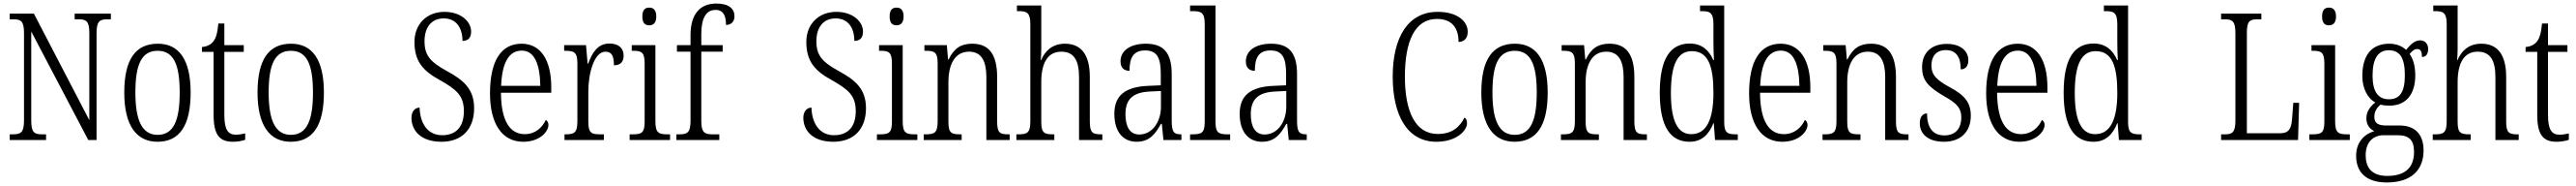

<svg xmlns="http://www.w3.org/2000/svg" viewBox="-20 -791 14594 1051"><path d="M35 0H241V-32H219C174 -32 157 -42 157 -111V-613L480 0H527V-603C527 -672 545 -682 589 -682H608V-714H403V-682H425C468 -682 486 -672 486 -605V-112L172 -714H35V-682H55C98 -682 116 -672 116 -605V-111C116 -42 98 -32 53 -32H35Z M872 10C995 10 1060 -78 1060 -268C1060 -454 994 -544 874 -544C747 -544 684 -454 684 -268C684 -79 755 10 872 10ZM873 -29C784 -29 747 -112 747 -268C747 -425 781 -504 873 -504C964 -504 998 -426 998 -268C998 -114 965 -29 873 -29Z M1300 10C1326 10 1352 5 1369 -1V-37C1350 -33 1336 -30 1315 -30C1272 -30 1251 -59 1251 -141V-498H1361V-536H1251V-658H1217C1212 -605 1204 -575 1187 -555C1173 -538 1152 -528 1124 -525V-498H1190V-143C1190 -29 1223 10 1300 10Z M1627 10C1750 10 1815 -78 1815 -268C1815 -454 1749 -544 1629 -544C1502 -544 1439 -454 1439 -268C1439 -79 1510 10 1627 10ZM1628 -29C1539 -29 1502 -112 1502 -268C1502 -425 1536 -504 1628 -504C1719 -504 1753 -426 1753 -268C1753 -114 1720 -29 1628 -29Z M2481 10C2596 10 2666 -60 2666 -180C2666 -290 2603 -340 2511 -390C2420 -440 2385 -476 2385 -558C2385 -634 2422 -687 2494 -687C2566 -687 2600 -632 2600 -560C2631 -560 2649 -576 2649 -613C2649 -667 2594 -724 2498 -724C2397 -724 2328 -654 2328 -554C2328 -443 2378 -390 2471 -339C2567 -285 2608 -250 2608 -163C2608 -76 2565 -27 2485 -27C2402 -27 2360 -94 2357 -183C2328 -183 2311 -157 2311 -126C2311 -53 2364 10 2481 10Z M2944 10C3040 10 3087 -49 3087 -85C3087 -100 3080 -109 3072 -113C3052 -71 3014 -33 2953 -33C2869 -33 2819 -107 2818 -267H3103V-298C3103 -455 3041 -544 2935 -544C2821 -544 2756 -451 2756 -263C2756 -89 2826 10 2944 10ZM3041 -306H2819C2824 -431 2860 -505 2936 -505C3010 -505 3039 -424 3041 -306Z M3178 0H3401V-32H3381C3332 -32 3313 -38 3313 -103V-275C3313 -374 3345 -499 3410 -499C3448 -499 3458 -471 3458 -422C3497 -422 3513 -444 3513 -476C3513 -517 3487 -545 3433 -545C3363 -545 3334 -489 3312 -431H3309L3300 -536H3176V-504H3181C3232 -504 3251 -497 3251 -433V-106C3251 -39 3232 -32 3183 -32H3178Z M3658 -648C3680 -648 3698 -660 3698 -698C3698 -736 3680 -748 3658 -748C3635 -748 3619 -736 3619 -698C3619 -660 3635 -648 3658 -648ZM3547 0H3776V-32H3762C3711 -32 3693 -40 3693 -106V-536H3559V-504H3567C3615 -504 3632 -496 3632 -431V-103C3632 -39 3614 -32 3563 -32H3547Z M3812 0H4055V-32H4018C3973 -32 3953 -40 3953 -108V-499H4074V-536H3953V-598C3953 -682 3976 -735 4034 -735C4081 -735 4093 -697 4093 -650C4123 -650 4141 -670 4141 -699C4141 -742 4109 -771 4038 -771C3945 -771 3892 -710 3892 -593V-536H3815V-499H3892V-108C3892 -40 3872 -32 3828 -32H3812Z M4701 10C4816 10 4886 -60 4886 -180C4886 -290 4823 -340 4731 -390C4640 -440 4605 -476 4605 -558C4605 -634 4642 -687 4714 -687C4786 -687 4820 -632 4820 -560C4851 -560 4869 -576 4869 -613C4869 -667 4814 -724 4718 -724C4617 -724 4548 -654 4548 -554C4548 -443 4598 -390 4691 -339C4787 -285 4828 -250 4828 -163C4828 -76 4785 -27 4705 -27C4622 -27 4580 -94 4577 -183C4548 -183 4531 -157 4531 -126C4531 -53 4584 10 4701 10Z M5059 -648C5081 -648 5099 -660 5099 -698C5099 -736 5081 -748 5059 -748C5036 -748 5020 -736 5020 -698C5020 -660 5036 -648 5059 -648ZM4948 0H5177V-32H5163C5112 -32 5094 -40 5094 -106V-536H4960V-504H4968C5016 -504 5033 -496 5033 -431V-103C5033 -39 5015 -32 4964 -32H4948Z M5213 0H5428V-32H5421C5371 -32 5353 -38 5353 -102V-326C5353 -427 5389 -499 5470 -499C5542 -499 5568 -443 5568 -355V0H5700V-32H5694C5645 -32 5629 -39 5629 -105V-355C5629 -486 5581 -544 5488 -544C5425 -544 5385 -519 5354 -455H5351L5344 -536H5217V-504H5225C5273 -504 5292 -497 5292 -433V-105C5292 -39 5273 -32 5223 -32H5213Z M5738 0H5953V-32H5947C5898 -32 5879 -38 5879 -102V-326C5879 -438 5917 -499 5993 -499C6066 -499 6093 -447 6093 -354V0H6225V-32H6219C6170 -32 6154 -40 6154 -105V-356C6154 -485 6103 -544 6013 -544C5939 -544 5899 -500 5878 -451H5876C5877 -461 5879 -490 5879 -514V-760H5741V-728H5753C5796 -728 5817 -720 5817 -656V-105C5817 -39 5798 -32 5749 -32H5738Z M6419 10C6494 10 6526 -36 6557 -91H6562L6571 0H6673V-32H6670C6630 -32 6618 -45 6618 -110V-372C6618 -495 6570 -544 6471 -544C6381 -544 6328 -503 6328 -445C6328 -409 6346 -391 6379 -391C6379 -464 6400 -506 6468 -506C6539 -506 6556 -458 6556 -372V-309L6487 -306C6356 -301 6293 -253 6293 -148C6293 -41 6347 10 6419 10ZM6434 -31C6380 -31 6356 -77 6356 -145C6356 -225 6392 -270 6497 -274L6557 -277V-188C6557 -101 6507 -31 6434 -31Z M6722 0H6949V-32H6938C6883 -32 6866 -39 6866 -105V-760H6722V-728H6737C6783 -728 6805 -722 6805 -656V-105C6805 -39 6788 -32 6733 -32H6722Z M7129 10C7204 10 7236 -36 7267 -91H7272L7281 0H7383V-32H7380C7340 -32 7328 -45 7328 -110V-372C7328 -495 7280 -544 7181 -544C7091 -544 7038 -503 7038 -445C7038 -409 7056 -391 7089 -391C7089 -464 7110 -506 7178 -506C7249 -506 7266 -458 7266 -372V-309L7197 -306C7066 -301 7003 -253 7003 -148C7003 -41 7057 10 7129 10ZM7144 -31C7090 -31 7066 -77 7066 -145C7066 -225 7102 -270 7207 -274L7267 -277V-188C7267 -101 7217 -31 7144 -31Z M8117 10C8234 10 8291 -55 8291 -94C8291 -110 8286 -121 8277 -127C8250 -75 8209 -34 8125 -34C7997 -34 7939 -163 7939 -358C7939 -555 7994 -684 8120 -684C8211 -684 8243 -627 8243 -554C8274 -554 8295 -575 8295 -611C8295 -671 8236 -724 8125 -724C7957 -724 7870 -581 7870 -358C7870 -136 7955 10 8117 10Z M8560 10C8683 10 8748 -78 8748 -268C8748 -454 8682 -544 8562 -544C8435 -544 8372 -454 8372 -268C8372 -79 8443 10 8560 10ZM8561 -29C8472 -29 8435 -112 8435 -268C8435 -425 8469 -504 8561 -504C8652 -504 8686 -426 8686 -268C8686 -114 8653 -29 8561 -29Z M8823 0H9038V-32H9031C8981 -32 8963 -38 8963 -102V-326C8963 -427 8999 -499 9080 -499C9152 -499 9178 -443 9178 -355V0H9310V-32H9304C9255 -32 9239 -39 9239 -105V-355C9239 -486 9191 -544 9098 -544C9035 -544 8995 -519 8964 -455H8961L8954 -536H8827V-504H8835C8883 -504 8902 -497 8902 -433V-105C8902 -39 8883 -32 8833 -32H8823Z M9552 10C9621 10 9661 -31 9687 -95H9689L9696 0H9825V-32H9815C9767 -32 9748 -40 9748 -101V-760H9611V-728H9620C9666 -728 9687 -721 9687 -654V-555C9687 -521 9688 -484 9690 -452H9686C9662 -507 9621 -545 9553 -545C9445 -545 9383 -463 9383 -267C9383 -72 9445 10 9552 10ZM9562 -33C9485 -32 9446 -107 9446 -265C9446 -425 9483 -502 9564 -502C9657 -502 9687 -419 9687 -266C9687 -119 9649 -33 9562 -33Z M10077 10C10173 10 10220 -49 10220 -85C10220 -100 10213 -109 10205 -113C10185 -71 10147 -33 10086 -33C10002 -33 9952 -107 9951 -267H10236V-298C10236 -455 10174 -544 10068 -544C9954 -544 9889 -451 9889 -263C9889 -89 9959 10 10077 10ZM10174 -306H9952C9957 -431 9993 -505 10069 -505C10143 -505 10172 -424 10174 -306Z M10305 0H10520V-32H10513C10463 -32 10445 -38 10445 -102V-326C10445 -427 10481 -499 10562 -499C10634 -499 10660 -443 10660 -355V0H10792V-32H10786C10737 -32 10721 -39 10721 -105V-355C10721 -486 10673 -544 10580 -544C10517 -544 10477 -519 10446 -455H10443L10436 -536H10309V-504H10317C10365 -504 10384 -497 10384 -433V-105C10384 -39 10365 -32 10315 -32H10305Z M10993 10C11086 10 11145 -45 11145 -137C11145 -209 11113 -252 11026 -298C10953 -338 10922 -366 10922 -421C10922 -471 10947 -508 11004 -508C11059 -508 11088 -472 11088 -399C11116 -399 11131 -419 11131 -451C11131 -501 11089 -543 11009 -543C10924 -543 10869 -494 10869 -412C10869 -335 10905 -299 10998 -245C11072 -204 11091 -175 11091 -128C11091 -64 11058 -26 10995 -26C10925 -26 10897 -76 10897 -150C10876 -150 10856 -135 10856 -94C10856 -36 10901 10 10993 10Z M11420 10C11516 10 11563 -49 11563 -85C11563 -100 11556 -109 11548 -113C11528 -71 11490 -33 11429 -33C11345 -33 11295 -107 11294 -267H11579V-298C11579 -455 11517 -544 11411 -544C11297 -544 11232 -451 11232 -263C11232 -89 11302 10 11420 10ZM11517 -306H11295C11300 -431 11336 -505 11412 -505C11486 -505 11515 -424 11517 -306Z M11840 10C11909 10 11949 -31 11975 -95H11977L11984 0H12113V-32H12103C12055 -32 12036 -40 12036 -101V-760H11899V-728H11908C11954 -728 11975 -721 11975 -654V-555C11975 -521 11976 -484 11978 -452H11974C11950 -507 11909 -545 11841 -545C11733 -545 11671 -463 11671 -267C11671 -72 11733 10 11840 10ZM11850 -33C11773 -32 11734 -107 11734 -265C11734 -425 11771 -502 11852 -502C11945 -502 11975 -419 11975 -266C11975 -119 11937 -33 11850 -33Z M12563 0H12999L13005 -210H12972L12965 -119C12961 -66 12948 -38 12897 -38H12709V-606C12709 -672 12725 -682 12770 -682H12791V-714H12563V-682H12583C12626 -682 12644 -672 12644 -604V-110C12644 -42 12626 -32 12584 -32H12563Z M13174 -648C13196 -648 13214 -660 13214 -698C13214 -736 13196 -748 13174 -748C13151 -748 13135 -736 13135 -698C13135 -660 13151 -648 13174 -648ZM13063 0H13292V-32H13278C13227 -32 13209 -40 13209 -106V-536H13075V-504H13083C13131 -504 13148 -496 13148 -431V-103C13148 -39 13130 -32 13079 -32H13063Z M13502 240C13641 240 13710 169 13710 59C13710 -22 13671 -82 13573 -82H13496C13454 -82 13431 -95 13431 -130C13431 -163 13448 -185 13466 -200C13477 -196 13502 -194 13516 -194C13614 -194 13663 -262 13663 -364C13663 -424 13649 -460 13631 -486C13647 -505 13659 -514 13675 -514C13694 -514 13701 -497 13701 -469C13725 -469 13736 -488 13736 -514C13736 -540 13721 -563 13690 -563C13654 -563 13628 -529 13611 -509C13591 -529 13557 -544 13516 -544C13416 -544 13363 -479 13363 -361C13363 -295 13391 -236 13437 -212C13409 -191 13386 -162 13386 -123C13386 -82 13408 -61 13431 -50C13381 -36 13328 7 13328 89C13328 182 13384 240 13502 240ZM13514 -230C13452 -230 13421 -274 13421 -364C13421 -462 13454 -507 13512 -507C13575 -507 13604 -466 13604 -365C13604 -272 13576 -230 13514 -230ZM13504 203C13412 203 13382 151 13382 86C13382 8 13429 -27 13484 -27H13562C13628 -27 13656 0 13656 68C13656 146 13616 203 13504 203Z M13762 0H13977V-32H13971C13922 -32 13903 -38 13903 -102V-326C13903 -438 13941 -499 14017 -499C14090 -499 14117 -447 14117 -354V0H14249V-32H14243C14194 -32 14178 -40 14178 -105V-356C14178 -485 14127 -544 14037 -544C13963 -544 13923 -500 13902 -451H13900C13901 -461 13903 -490 13903 -514V-760H13765V-728H13777C13820 -728 13841 -720 13841 -656V-105C13841 -39 13822 -32 13773 -32H13762Z M14464 10C14490 10 14516 5 14533 -1V-37C14514 -33 14500 -30 14479 -30C14436 -30 14415 -59 14415 -141V-498H14525V-536H14415V-658H14381C14376 -605 14368 -575 14351 -555C14337 -538 14316 -528 14288 -525V-498H14354V-143C14354 -29 14387 10 14464 10Z"/></svg>

Font: Noto Serif Sinhala Condensed Light
Style: Regular
Weight: 300
Width: 3
Designer: Jelle Bosma - Monotype Design Team
Foundry: Monotype Imaging Inc.
Version: Version 2.007